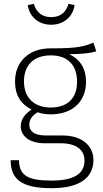

<svg xmlns="http://www.w3.org/2000/svg" viewBox="-20 -786 541 1009"><path d="M249 -656C314 -656 363 -697 372 -759L340 -766C327 -720 296 -696 249 -696C202 -696 171 -720 158 -766L126 -759C135 -697 183 -656 249 -656ZM471 -562C424 -543 390 -531 246 -532C132 -532 59 -462 59 -358C59 -287 87 -241 146 -210C111 -188 89 -158 89 -123C89 -73 132 -33 216 -33H301C378 -33 424 0 424 58C424 123 375 163 251 163C122 163 81 134 80 56H36C36 159 98 203 251 203C400 203 471 147 471 55C471 -21 410 -74 308 -74H222C156 -74 134 -99 134 -132C134 -158 151 -181 178 -196C198 -189 222 -185 247 -185C362 -185 432 -254 432 -355C432 -431 397 -476 344 -501C409 -502 453 -506 486 -516ZM247 -495C340 -495 385 -440 385 -356C385 -270 335 -221 246 -221C163 -221 106 -269 106 -358C106 -438 151 -495 247 -495Z"/></svg>

Font: Fira Sans ExtraLight
Style: Regular
Weight: 200
Designer: bBox Type GmbH & Carrois Corporate GbR & Edenspiekermann AG
Foundry: bBox Type GmbH & Carrois Corporate GbR & Edenspiekermann AG
Version: Version 4.300;PS 004.300;hotconv 1.0.88;makeotf.lib2.5.64775